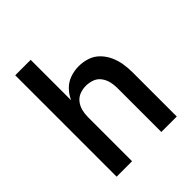

<svg xmlns="http://www.w3.org/2000/svg" viewBox="-204 -859 984 984"><g transform="rotate(-45 288.0 -367.5)"><path d="M70 0H182V-320Q182 -343 187.5 -365.5Q193 -388 207.5 -406.5Q222 -425 243.5 -433Q265 -441 288 -441Q311 -441 333 -433Q355 -425 369 -406.5Q383 -388 388.5 -365.5Q394 -343 394 -320V0H506V-320Q506 -352 501 -383Q496 -414 483 -443Q470 -472 447.5 -495Q425 -518 395 -528Q365 -538 333 -538Q301 -538 270.5 -527.5Q240 -517 217.5 -494Q195 -471 182 -442V-735H70Z"/></g></svg>

Font: Iosevka Sparkle Semibold
Style: Regular
Weight: 600
Designer: Belleve Invis
Foundry: Belleve Invis
Version: Version 4.5.0; ttfautohint (v1.8.3)